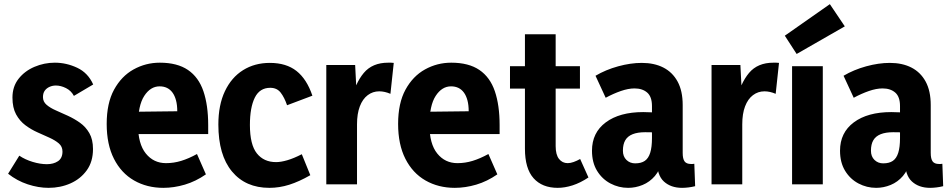

<svg xmlns="http://www.w3.org/2000/svg" viewBox="-20 -888 4570 925"><path d="M214 17Q165 17 113.5 0Q62 -17 19 -51L73 -138Q101 -119 137.5 -108Q174 -97 206 -97Q238 -97 259.5 -111.5Q281 -126 281 -158Q281 -182 263.5 -197Q246 -212 218.5 -224.5Q191 -237 160.5 -250.5Q130 -264 102.5 -284.5Q75 -305 57.5 -337Q40 -369 40 -418Q40 -471 69.5 -508.5Q99 -546 146 -566Q193 -586 244 -586Q300 -586 352 -561.5Q404 -537 429 -481L336 -426Q323 -451 298 -463.5Q273 -476 249 -476Q233 -476 218.5 -469.5Q204 -463 195.5 -451Q187 -439 187 -420Q187 -398 204.5 -383Q222 -368 249.5 -356Q277 -344 307.5 -330Q338 -316 365.5 -296.5Q393 -277 410.5 -246.5Q428 -216 428 -170Q428 -109 398 -67.5Q368 -26 319.5 -4.5Q271 17 214 17Z M767 17Q688 17 626 -18.5Q564 -54 529 -123Q494 -192 494 -291Q494 -391 529.5 -456Q565 -521 623.5 -553.5Q682 -586 750 -586Q834 -586 885.5 -551Q937 -516 960 -448.5Q983 -381 983 -285V-242H577L579 -349L834 -352Q834 -382 828 -404.5Q822 -427 811 -442Q800 -457 784.5 -464.5Q769 -472 749 -472Q705 -472 675 -426Q645 -380 645 -286Q645 -195 682.5 -148.5Q720 -102 780 -102Q817 -102 853 -113Q889 -124 929 -146L972 -48Q923 -14 870.5 1.5Q818 17 767 17Z M1278 17Q1163 17 1097.5 -62Q1032 -141 1032 -288Q1032 -382 1063.5 -448.5Q1095 -515 1151 -550Q1207 -585 1280 -585Q1359 -585 1408.5 -546Q1458 -507 1485 -427L1363 -381Q1350 -419 1332 -442Q1314 -465 1282 -465Q1231 -465 1207.5 -417.5Q1184 -370 1184 -286Q1184 -191 1217.5 -149Q1251 -107 1310 -107Q1333 -107 1364 -116Q1395 -125 1434 -145L1475 -44Q1421 -13 1373.5 2Q1326 17 1278 17Z M1552 0V-575H1691L1700 -398H1670Q1691 -487 1732.5 -536.5Q1774 -586 1850 -586Q1857 -586 1863.5 -586Q1870 -586 1877 -585L1861 -436Q1833 -448 1807 -448Q1776 -448 1751.5 -429.5Q1727 -411 1713.5 -375.5Q1700 -340 1700 -289V0Z M2171 17Q2092 17 2030 -18.5Q1968 -54 1933 -123Q1898 -192 1898 -291Q1898 -391 1933.5 -456Q1969 -521 2027.5 -553.5Q2086 -586 2154 -586Q2238 -586 2289.5 -551Q2341 -516 2364 -448.5Q2387 -381 2387 -285V-242H1981L1983 -349L2238 -352Q2238 -382 2232 -404.5Q2226 -427 2215 -442Q2204 -457 2188.5 -464.5Q2173 -472 2153 -472Q2109 -472 2079 -426Q2049 -380 2049 -286Q2049 -195 2086.5 -148.5Q2124 -102 2184 -102Q2221 -102 2257 -113Q2293 -124 2333 -146L2376 -48Q2327 -14 2274.5 1.5Q2222 17 2171 17Z M2667 17Q2592 17 2550.5 -29.5Q2509 -76 2509 -172V-723H2657V-184Q2657 -143 2673 -122.5Q2689 -102 2715 -102Q2728 -102 2743.5 -107.5Q2759 -113 2775 -122L2815 -33Q2776 -7 2738.5 5Q2701 17 2667 17ZM2437 -461V-569H2774V-461Z M3145 -114H3169Q3160 -69 3135 -40Q3110 -11 3076 3Q3042 17 3006 17Q2961 17 2921 -4Q2881 -25 2856.5 -65Q2832 -105 2832 -162Q2832 -249 2898.5 -298.5Q2965 -348 3079 -348Q3099 -348 3131.5 -346.5Q3164 -345 3187 -340V-244Q3162 -248 3139.5 -249.5Q3117 -251 3088 -251Q3052 -251 3028 -241.5Q3004 -232 2992.5 -212.5Q2981 -193 2981 -162Q2981 -134 2998 -117.5Q3015 -101 3040 -101Q3069 -101 3086.5 -113Q3104 -125 3112.5 -152Q3121 -179 3121 -223V-377Q3121 -422 3098 -442Q3075 -462 3037 -462Q3007 -462 2971 -449.5Q2935 -437 2898 -417L2849 -523Q2898 -552 2958 -568.5Q3018 -585 3072 -585Q3132 -585 3176 -562.5Q3220 -540 3244.5 -495Q3269 -450 3269 -382V-151Q3269 -123 3278 -110.5Q3287 -98 3309 -98Q3312 -98 3316.5 -98Q3321 -98 3325 -99L3329 9Q3313 13 3296.5 15Q3280 17 3266 17Q3212 17 3178.5 -13.5Q3145 -44 3145 -114Z M3408 0V-575H3547L3556 -398H3526Q3547 -487 3588.5 -536.5Q3630 -586 3706 -586Q3713 -586 3719.5 -586Q3726 -586 3733 -585L3717 -436Q3689 -448 3663 -448Q3632 -448 3607.5 -429.5Q3583 -411 3569.5 -375.5Q3556 -340 3556 -289V0Z M3796 0V-569H3944V0ZM3818 -628 3761 -716 3978 -868 4050 -761Z M4340 -114H4364Q4355 -69 4330 -40Q4305 -11 4271 3Q4237 17 4201 17Q4156 17 4116 -4Q4076 -25 4051.5 -65Q4027 -105 4027 -162Q4027 -249 4093.5 -298.5Q4160 -348 4274 -348Q4294 -348 4326.5 -346.5Q4359 -345 4382 -340V-244Q4357 -248 4334.5 -249.5Q4312 -251 4283 -251Q4247 -251 4223 -241.5Q4199 -232 4187.5 -212.5Q4176 -193 4176 -162Q4176 -134 4193 -117.5Q4210 -101 4235 -101Q4264 -101 4281.5 -113Q4299 -125 4307.5 -152Q4316 -179 4316 -223V-377Q4316 -422 4293 -442Q4270 -462 4232 -462Q4202 -462 4166 -449.5Q4130 -437 4093 -417L4044 -523Q4093 -552 4153 -568.5Q4213 -585 4267 -585Q4327 -585 4371 -562.5Q4415 -540 4439.5 -495Q4464 -450 4464 -382V-151Q4464 -123 4473 -110.5Q4482 -98 4504 -98Q4507 -98 4511.5 -98Q4516 -98 4520 -99L4524 9Q4508 13 4491.5 15Q4475 17 4461 17Q4407 17 4373.5 -13.5Q4340 -44 4340 -114Z"/></svg>

Font: Yaldevi ExtraLight
Style: Bold
Weight: 700
Version: Version 1.100